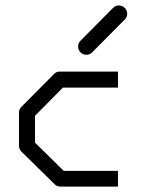

<svg xmlns="http://www.w3.org/2000/svg" viewBox="-20 -739 580 708"><path d="M415 -475V-416H212L109 -312V-213L215 -109H415V-51H203Q190 -51 182 -59L59 -180Q50 -189 50 -201V-324Q50 -336 59 -345L179 -466Q188 -475 199 -475ZM268 -567Q268 -580 277 -589L397 -710Q406 -719 418 -719Q431 -719 440 -710Q449 -701 449 -688Q449 -676 440 -667L320 -546Q311 -537 298 -537Q286 -537 277 -546Q268 -555 268 -567Z"/></svg>

Font: 3270 Nerd Font Mono
Style: Regular
Weight: 400
Monospace: yes
Version: Version 3.0.1;Nerd Fonts 3.0.0